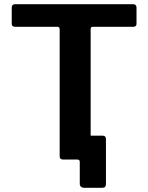

<svg xmlns="http://www.w3.org/2000/svg" viewBox="-20 -762 709 917"><path d="M384 135Q361 135 361 115V11Q361 0 349 0H289L396 -126Q396 -114 408 -114H471Q486 -114 486 -97V117Q486 126 482 130.5Q478 135 467 135ZM36 -648V-726Q36 -733 40 -737.5Q44 -742 53 -742H615Q624 -742 628 -737.5Q632 -733 632 -726V-648Q632 -634 616 -634H424Q413 -634 413 -624V-17Q413 0 398 0H282Q265 0 265 -15V-622Q265 -634 254 -634H53Q36 -634 36 -648Z"/></svg>

Font: Libre Franklin SemiBold
Style: Regular
Weight: 600
Designer: Pablo Impallari, Rodrigo Fuenzalida, Nhung Nguyen
Foundry: Impallari Type
Version: Version 3.000